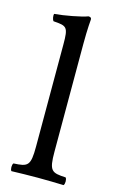

<svg xmlns="http://www.w3.org/2000/svg" viewBox="-111 -745 485 793"><g transform="rotate(15 132.0 -348.0)"><path d="M95 -122C95 -39 84 -34 23 -31C17 -25 17 -4 23 2C58 1 95 0 135 0C175 0 213 1 246 2C252 -4 252 -25 246 -31C185 -34 174 -39 174 -122V-583C174 -648 178 -688 178 -688C178 -695 174 -698 165 -698C140 -688 65 -674 25 -671C23 -663 25 -647 31 -641C89 -637 95 -634 95 -559Z"/></g></svg>

Font: Libertinus Math
Style: Regular
Weight: 400
Designer: Philipp H. Poll
Foundry: Khaled Hosny
Version: Version 6.2